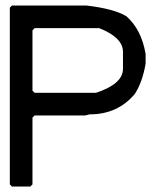

<svg xmlns="http://www.w3.org/2000/svg" viewBox="-20 -688 588 696"><path d="M23.4 -668H293Q393.6 -656.2 438.5 -628.9Q493.2 -580.1 507.8 -492.2V-457Q496.1 -389.6 468.8 -347.7Q407.2 -273.4 304.7 -273.4L289.1 -269.5H105.5L97.7 -261.7V-19.5L89.8 -11.7H23.4L15.6 -19.5V-660.2ZM97.7 -578.1V-359.4L105.5 -351.6H328.1Q425.8 -383.8 425.8 -438.5V-500Q425.8 -551.8 339.8 -585.9H105.5Z"/></svg>

Font: Dehalvi Khush Khat
Style: Regular
Weight: 400
Version: Version 002.500